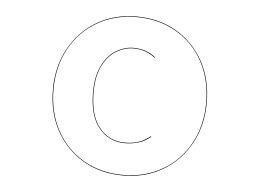

<svg xmlns="http://www.w3.org/2000/svg" viewBox="-44 -767 898 664"><g transform="rotate(5 405.0 -435.0)"><path d="M672 -435Q672 -356 637.5 -293Q603 -230 542.5 -194.5Q482 -159 405 -159Q328 -159 267.5 -194Q207 -229 172.5 -291.5Q138 -354 138 -435Q138 -514 172.5 -577Q207 -640 267.5 -675.5Q328 -711 405 -711Q482 -711 542.5 -676Q603 -641 637.5 -578.5Q672 -516 672 -435ZM140 -435Q140 -355 174 -292.5Q208 -230 268.5 -195.5Q329 -161 405 -161Q481 -161 541.5 -196Q602 -231 636 -293.5Q670 -356 670 -435Q670 -515 636 -577.5Q602 -640 541.5 -674.5Q481 -709 405 -709Q329 -709 268.5 -674Q208 -639 174 -576.5Q140 -514 140 -435ZM480 -576 479 -574Q447 -600 403 -600Q373 -600 344.5 -583Q316 -566 297.5 -529.5Q279 -493 279 -437Q279 -356 313 -314.5Q347 -273 401 -273Q432 -273 452.5 -281Q473 -289 490 -303L491 -301Q457 -271 401 -271Q347 -271 312 -313Q277 -355 277 -437Q277 -493 296 -530.5Q315 -568 344 -585Q373 -602 403 -602Q448 -602 480 -576Z"/></g></svg>

Font: FiraGO Two
Style: Regular
Weight: 100
Designer: bBox Type
Foundry: bBox Type GmbH
Version: Version 1.001